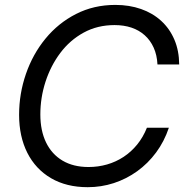

<svg xmlns="http://www.w3.org/2000/svg" viewBox="-20 -759 764 790"><path d="M340.8 11.2Q253.4 11.2 189.9 -25.9Q126.5 -63 92.5 -130.1Q58.6 -197.3 58.6 -286.6Q58.6 -373.5 86.7 -454.8Q114.7 -536.1 167.2 -600.1Q219.7 -664.1 292.7 -701.4Q365.7 -738.8 454.6 -738.8Q512.2 -738.8 560.3 -721.9Q608.4 -705.1 643.3 -673.1Q678.2 -641.1 697.5 -595.9Q716.8 -550.8 717.3 -493.7H627.9Q626 -532.7 612.3 -563Q598.6 -593.3 575.4 -614Q552.2 -634.8 521 -645.3Q489.7 -655.8 451.2 -655.8Q380.9 -655.8 324.2 -624.8Q267.6 -593.8 228 -541Q188.5 -488.3 167.2 -422.6Q146 -356.9 146 -288.1Q146 -221.7 169.4 -173.1Q192.9 -124.5 237.3 -98.1Q281.7 -71.8 344.2 -71.8Q383.8 -71.8 420.4 -82.3Q457 -92.8 488.5 -113.5Q520 -134.3 544.4 -164.3Q568.8 -194.3 584.5 -233.4H674.8Q655.8 -176.8 622.3 -131.6Q588.9 -86.4 544.4 -54.4Q500 -22.5 448.2 -5.6Q396.5 11.2 340.8 11.2Z"/></svg>

Font: Inter 28pt
Style: Italic
Weight: 400
Italic angle: -9.3988°
Designer: Rasmus Andersson
Foundry: rsms
Version: Version 4.001;git-66647c0bb